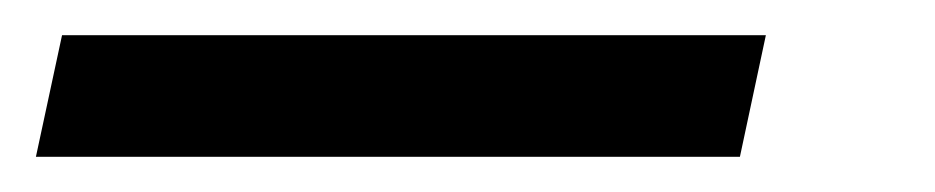

<svg xmlns="http://www.w3.org/2000/svg" viewBox="-112 70 526 108"><path d="M-91.8 158.2 -77.1 89.8H318.8L304.2 158.2Z"/></svg>

Font: Open Sans Hebrew
Style: Italic
Weight: 400
Italic angle: -12°
Foundry: Ascender Corporation, Yanek Iontef
Version: Version 2.001;PS 002.001;hotconv 1.0.70;makeotf.lib2.5.58329